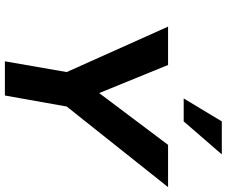

<svg xmlns="http://www.w3.org/2000/svg" viewBox="-91 -837 928 786"><g transform="rotate(90 373.0 -444.0)"><path d="M231 0 275 -253 89 -668H246L361 -386L573 -668H746L416 -253L371 0ZM383 -732 477 -888H612L477 -732Z"/></g></svg>

Font: Celebes
Style: Bold Italic
Weight: 700
Italic angle: -10°
Designer: Anugrah Pasau
Foundry: Lafontype
Version: Version 1.000; ttfautohint (v1.8.4)